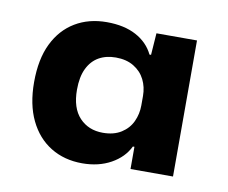

<svg xmlns="http://www.w3.org/2000/svg" viewBox="-51 -798 577 485"><g transform="rotate(10 237.5 -555.0)"><path d="M187 -374Q141 -374 106 -395.5Q71 -417 51.5 -457.5Q32 -498 32 -555Q32 -614 51.5 -654Q71 -694 106 -715Q141 -736 187 -736Q232 -736 262.5 -719.5Q293 -703 307 -674H311L315 -730H419V-381H310V-438H306Q292 -409 260.5 -391.5Q229 -374 187 -374ZM225 -459Q253 -459 272 -471Q291 -483 300 -502.5Q309 -522 309 -544V-568Q309 -591 299.5 -610Q290 -629 271 -640.5Q252 -652 225 -652Q200 -652 181.5 -641.5Q163 -631 152.5 -609.5Q142 -588 142 -555Q142 -508 165 -483.5Q188 -459 225 -459Z"/></g></svg>

Font: Mona Sans SemiExpanded
Style: Bold
Weight: 700
Width: 6
Designer: Deni Anggara
Foundry: GitHub
Version: Version 2.000